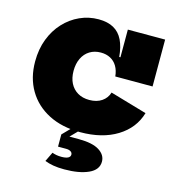

<svg xmlns="http://www.w3.org/2000/svg" viewBox="-116 -676 908 995"><g transform="rotate(15 337.5 -179.0)"><path d="M349 12.5Q251 12.5 179 -24.5Q107 -61.5 68 -127.8Q29 -194 29 -281.5Q29 -348 49.8 -402Q70.5 -456 107 -495.2Q143.5 -534.5 191 -556Q238.5 -577.5 291.5 -577.5Q340 -577.5 372.2 -559.5Q404.5 -541.5 422 -505.5Q439.5 -469.5 444 -416.5H485.5L450.5 -313.5Q447.5 -345 434 -367.8Q420.5 -390.5 398.2 -402.2Q376 -414 347 -414Q313 -414 287.5 -398.2Q262 -382.5 248 -353.5Q234 -324.5 234 -286.5Q234 -248 248.2 -220Q262.5 -192 288.8 -176.5Q315 -161 351.5 -161Q391 -161 417.8 -179.2Q444.5 -197.5 453.5 -228L651 -170.5Q626 -85.5 546.5 -36.5Q467 12.5 349 12.5ZM450.5 -313.5V-565H650.5V-313.5ZM238.5 152.5Q249 156.5 261.5 158.8Q274 161 288 161Q311.5 161 323.5 154.8Q335.5 148.5 335.5 137Q335.5 126.5 326.2 120.5Q317 114.5 301 114.5H258V49H351Q425.5 49 461.8 72Q498 95 498 131Q498 175 448.5 197.5Q399 220 319 220Q285 220 259.5 215.5Q234 211 214 203ZM346 -41H389.5L301.5 49H258Z"/></g></svg>

Font: Hepta Slab ExtraLight ExtraBold
Style: Regular
Weight: 800
Version: Version 1.102